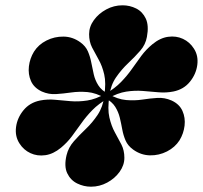

<svg xmlns="http://www.w3.org/2000/svg" viewBox="-20 -812 765 724"><path d="M388 -441 377.5 -458Q413 -478.5 436.5 -502.8Q460 -527 477.8 -552.5Q495.5 -578 513.2 -601.8Q531 -625.5 554.5 -645Q583.5 -669 613.8 -673.2Q644 -677.5 669.8 -665.5Q695.5 -653.5 711 -629Q728.5 -602.5 724 -567.5Q719.5 -532.5 696.2 -503.8Q673 -475 634 -467Q606.5 -461.5 577.8 -464Q549 -466.5 518.8 -469Q488.5 -471.5 456 -466.5Q423.5 -461.5 388 -441ZM210 -255Q181 -231 150.8 -226.8Q120.5 -222.5 94.8 -234.5Q69 -246.5 53.5 -271Q36 -298 40.5 -332.8Q45 -367.5 68.5 -396.2Q92 -425 131 -433Q159 -438.5 187.5 -435.8Q216 -433 246.2 -430.5Q276.5 -428 309 -433Q341.5 -438 377 -458.5L387.5 -441.5Q352 -421 328.2 -396.8Q304.5 -372.5 286.8 -347.2Q269 -322 251.2 -298.2Q233.5 -274.5 210 -255ZM323 -108Q296 -108 271 -120.2Q246 -132.5 233.5 -158.8Q221 -185 231 -227Q238 -256 258.5 -279.2Q279 -302.5 303.8 -326Q328.5 -349.5 348.2 -379Q368 -408.5 373.5 -450H392.5Q385 -401.5 392.5 -369Q400 -336.5 413.2 -312.8Q426.5 -289 437.8 -267Q449 -245 449 -217Q449 -189 431 -164Q413 -139 384.2 -123.5Q355.5 -108 323 -108ZM377.5 -441.5Q342 -462 309.8 -464.8Q277.5 -467.5 248 -463.2Q218.5 -459 191 -457.2Q163.5 -455.5 137.5 -467Q108 -481 96.8 -506.5Q85.5 -532 89 -561.8Q92.5 -591.5 108 -617Q125 -644 155.2 -659.2Q185.5 -674.5 219.8 -674Q254 -673.5 283 -652.5Q303 -638 311.5 -618.2Q320 -598.5 324.2 -576.2Q328.5 -554 333.5 -531.8Q338.5 -509.5 350.8 -490.2Q363 -471 388.5 -457.5ZM482 -248Q462 -262.5 453.5 -282.2Q445 -302 441 -324Q437 -346 431.8 -368Q426.5 -390 414.5 -409.2Q402.5 -428.5 377 -442L388 -458Q423.5 -437.5 455.5 -434.8Q487.5 -432 516.8 -436.5Q546 -441 573.5 -442.8Q601 -444.5 627 -433Q656.5 -419.5 668 -393.8Q679.5 -368 676 -338.2Q672.5 -308.5 657 -283Q640 -256.5 609.8 -241Q579.5 -225.5 545.2 -226.2Q511 -227 482 -248ZM373 -450Q380.5 -499 373 -531.2Q365.5 -563.5 352 -587.2Q338.5 -611 327.2 -633Q316 -655 316 -683Q316 -711.5 334 -736.2Q352 -761 380.8 -776.5Q409.5 -792 442 -792Q469.5 -792 493.5 -780Q517.5 -768 529.8 -741.8Q542 -715.5 534 -673Q529 -644 508.8 -620.8Q488.5 -597.5 463.5 -574Q438.5 -550.5 418 -521Q397.5 -491.5 392 -450Z"/></svg>

Font: Bodoni Moda Black
Style: Italic
Weight: 900
Italic angle: -13°
Version: Version 2.005